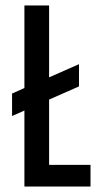

<svg xmlns="http://www.w3.org/2000/svg" viewBox="-20 -680 356 700"><path d="M69 0V-277L24 -257V-339L69 -359V-660H159V-398L268 -446V-365L159 -317V-79H310V0Z"/></svg>

Font: Bricolage Grotesque 48pt Condensed
Style: Regular
Weight: 400
Width: 3
Designer: Mathieu Triay
Foundry: Atelier Triay
Version: Version 1.000; ttfautohint (v1.8.4.7-5d5b);gftools[0.9.32]